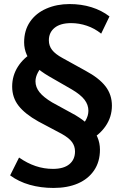

<svg xmlns="http://www.w3.org/2000/svg" viewBox="-20 -739 609 947"><path d="M244 188Q181 188 126.5 172.5Q72 157 30 126L74 38Q114 66 155.5 80Q197 94 241 94Q294 94 322 71Q350 48 350 8Q350 -18 335 -38.5Q320 -59 284 -79L169 -140Q103 -177 71.5 -217.5Q40 -258 40 -312Q40 -366 68.5 -410.5Q97 -455 146 -482L197 -420Q179 -404 167 -381.5Q155 -359 155 -338Q155 -309 175 -284Q195 -259 237 -234L352 -171Q392 -147 419.5 -120.5Q447 -94 460 -64Q473 -34 473 -1Q473 59 444 101.5Q415 144 364 166Q313 188 244 188ZM416 -45 369 -108Q388 -121 402 -144.5Q416 -168 416 -193Q416 -222 397 -247Q378 -272 334 -298L221 -363Q180 -387 152.5 -413Q125 -439 112 -468.5Q99 -498 99 -530Q99 -589 128 -631.5Q157 -674 208.5 -696.5Q260 -719 323 -719Q381 -719 431 -703.5Q481 -688 520 -658L479 -573Q447 -599 408.5 -612Q370 -625 331 -625Q278 -625 249.5 -602Q221 -579 221 -540Q221 -513 237 -492.5Q253 -472 288 -453L402 -390Q469 -354 500.5 -313Q532 -272 532 -218Q532 -162 500.5 -116.5Q469 -71 416 -45Z"/></svg>

Font: Muli
Style: Bold Italic
Weight: 700
Italic angle: -4.541°
Designer: Vernon Adams
Foundry: Vernon Adams
Version: Version 2.100; ttfautohint (v1.8.1.43-b0c9)